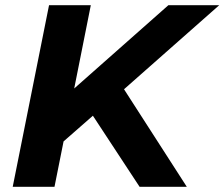

<svg xmlns="http://www.w3.org/2000/svg" viewBox="-20 -720 865 740"><path d="M29 0 169 -700H330L266 -379L629 -700H825L458 -376L700 0H518L338 -274L225 -175L190 0Z"/></svg>

Font: Montserrat
Style: Bold Italic
Weight: 700
Italic angle: -11.3°
Designer: Julieta Ulanovsky
Foundry: Julieta Ulanovsky
Version: Version 9.000; ttfautohint (v1.8.4.7-5d5b)